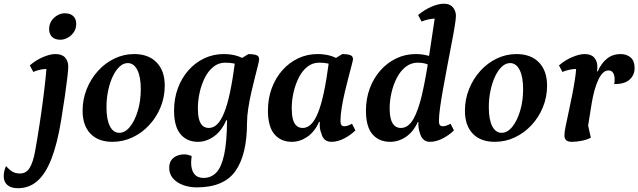

<svg xmlns="http://www.w3.org/2000/svg" viewBox="-132 -754 3447 1037"><path d="M-35.4 262.5Q-72.2 262.5 -92 245.4Q-111.9 228.3 -111.9 197.5Q-111.9 181.9 -108.1 167Q-104.2 152.1 -99.2 143.1Q-80.1 164.6 -63.8 173.8Q-47.5 183 -23.9 183Q10.3 183 28.8 151.7Q47.2 120.5 57.8 61.5Q70.8 -10.8 82.3 -86.6Q93.9 -162.4 102.4 -230.7Q111 -299 116 -350.2Q121.1 -401.5 121.1 -425.1L168.5 -374Q161.3 -378.4 150.7 -380.1Q140.2 -381.8 126 -381.8Q107.3 -381.8 87.5 -378.1Q67.7 -374.4 47.8 -365.5L29 -400.8Q62.1 -429.5 100.3 -445.7Q138.6 -462 167.4 -462Q202.7 -462 219.6 -443Q236.6 -424 236.6 -394.9Q236.6 -377.2 231.8 -336.3Q227.1 -295.3 218.6 -236Q210.1 -176.6 198 -103Q177 24 145.5 104.6Q113.9 185.3 69.5 223.9Q25.1 262.5 -35.4 262.5ZM194.4 -539.4Q164.5 -539.4 149 -555Q133.4 -570.6 133.4 -596.4Q133.4 -623.1 146.5 -642.2Q159.6 -661.4 179.3 -671.9Q199 -682.4 216.7 -682.4Q248 -682.4 263.8 -666.8Q279.7 -651.3 279.7 -625Q279.7 -598.9 266.3 -579.6Q252.9 -560.4 233.2 -549.9Q213.5 -539.4 194.4 -539.4Z M475.4 12Q398.5 12 356.3 -32.3Q314.1 -76.5 314.1 -156Q314.1 -217.9 336.4 -273.1Q358.7 -328.4 397.1 -370.9Q435.5 -413.5 485.9 -437.7Q536.4 -462 592.7 -462Q670.1 -462 713.9 -416.9Q757.8 -371.7 757.8 -291.3Q757.8 -230 735.4 -175.3Q713.1 -120.6 673.9 -78.4Q634.7 -36.1 583.7 -12Q532.7 12 475.4 12ZM512 -36.7Q543.5 -36.7 569.7 -68.9Q595.9 -101.1 612.2 -155Q628.4 -208.9 628.4 -272.8Q628.4 -339.2 609.6 -376.3Q590.7 -413.3 557.9 -413.3Q534.7 -413.3 514.1 -394.4Q493.5 -375.5 477.6 -342.3Q461.6 -309 452.4 -265.7Q443.1 -222.5 443.1 -174.6Q443.1 -108.7 461.4 -72.7Q479.7 -36.7 512 -36.7Z M930.8 258Q890.1 258 856.1 245.2Q822.1 232.4 802 208.9Q781.9 185.4 781.9 153Q781.9 125.9 794.1 110Q806.3 94.1 825 86.9Q843.7 79.7 864.1 79.7Q874.7 79.7 885.5 82.8Q896.3 85.8 903.3 88.7Q902.3 97.4 901.3 106.4Q900.3 115.5 900.3 124Q900.3 164 917.3 185.5Q934.2 207 967.5 207Q1008 207 1035.9 178.4Q1063.8 149.7 1078.6 81.8Q1093.4 13.9 1094.3 -104.3H1089.8Q1065.1 -46.8 1023.8 -17.4Q982.5 12 937.4 12Q877.6 12 842.8 -29.5Q808.1 -70.9 808.1 -157Q808.1 -222 828.7 -277.5Q849.2 -333 886 -374.5Q922.7 -416 971.5 -439Q1020.2 -462 1076 -462Q1119.7 -462 1154.8 -450Q1189.9 -438.1 1218.7 -408.1L1203.1 -370.7Q1192 -381.7 1164.5 -398.6Q1137.1 -415.5 1084.3 -415.5Q1048.5 -415.5 1020.7 -393.3Q992.9 -371.1 974.4 -334.2Q955.9 -297.3 946.3 -254.2Q936.7 -211.2 936.7 -169.1Q936.7 -135.3 942.6 -111.4Q948.6 -87.5 962 -75.2Q975.4 -62.9 996 -62.9Q1020.2 -62.9 1040.4 -82.2Q1060.7 -101.5 1078 -143.6Q1095.4 -185.6 1109.9 -253.5Q1124.4 -321.5 1137.2 -417.7L1209.7 -462Q1234.8 -462 1251.2 -456.9Q1267.6 -451.8 1267.6 -434.4Q1267.6 -426.9 1261.1 -400.4Q1254.6 -373.9 1244.8 -335.9Q1235.1 -298 1225.1 -254.2Q1215.1 -210.4 1208.6 -167.5Q1202.1 -124.6 1202.1 -89.7Q1202.1 80.4 1140 169.2Q1077.9 258 930.8 258Z M1444.4 12Q1384.6 12 1349.8 -29.5Q1315.1 -70.9 1315.1 -157Q1315.1 -222 1335.7 -277.5Q1356.2 -333 1393 -374.5Q1429.7 -416 1478.5 -439Q1527.2 -462 1583 -462Q1626.7 -462 1661.8 -450Q1696.9 -438.1 1725.7 -408.1L1710.1 -370.7Q1699 -381.7 1671.5 -398.6Q1644.1 -415.5 1591.3 -415.5Q1555.5 -415.5 1527.7 -393.3Q1499.9 -371.1 1481.4 -334.2Q1462.9 -297.3 1453.3 -254.2Q1443.7 -211.2 1443.7 -169.1Q1443.7 -135.3 1449.6 -111.4Q1455.6 -87.5 1469 -75.2Q1482.4 -62.9 1503 -62.9Q1527.2 -62.9 1547.4 -82.2Q1567.7 -101.5 1585 -143.6Q1602.4 -185.6 1616.9 -253.5Q1631.4 -321.5 1644.2 -417.7L1716.7 -462Q1741.8 -462 1758.2 -456.9Q1774.6 -451.8 1774.6 -434.4Q1774.6 -429.5 1767.8 -403.6Q1761 -377.6 1751 -339.6Q1741 -301.7 1730.7 -258.2Q1720.5 -214.6 1713.7 -173.6Q1706.9 -132.6 1706.9 -101.2Q1706.9 -85 1712.1 -78.5Q1717.4 -72 1728.5 -72Q1736.8 -72 1747.1 -75.6Q1757.5 -79.2 1769.2 -85.8L1787.5 -49.8Q1762.5 -24.8 1727.4 -6.4Q1692.4 12 1658.6 12Q1635.9 12 1622.2 0.1Q1608.6 -11.9 1603.7 -33.9Q1597.7 -46.8 1595.8 -62.7Q1593.9 -78.6 1595.6 -95.5H1591.6Q1567.3 -42.4 1527.9 -15.2Q1488.4 12 1444.4 12Z M1975.5 12Q1914.6 12 1879.6 -28.9Q1844.5 -69.8 1844.5 -156.5Q1844.5 -220.9 1865.1 -276.4Q1885.7 -331.9 1922.7 -373.7Q1959.7 -415.5 2008.5 -438.7Q2057.2 -462 2113 -462Q2149.5 -462 2180.8 -453.1Q2212 -444.1 2238.1 -421.9L2221.4 -383.9Q2204.8 -393.8 2181.4 -404.6Q2158.1 -415.5 2124.1 -415.5Q2087.7 -415.5 2059.1 -393Q2030.5 -370.5 2011.4 -333.6Q1992.4 -296.7 1982.5 -253.7Q1972.6 -210.6 1972.6 -169.1Q1972.6 -135.3 1978.8 -111.7Q1985.1 -88.1 1998.7 -75.5Q2012.4 -62.9 2033 -62.9Q2073 -62.9 2100.3 -110.3Q2127.5 -157.8 2147.1 -242.4Q2166.6 -327 2183.5 -439.2Q2200.3 -551.3 2220 -681.2L2266.3 -645.4Q2257.9 -649.9 2247.4 -651.8Q2236.9 -653.8 2223.7 -653.8Q2206.1 -653.8 2186.1 -650.1Q2166 -646.4 2145 -637.5L2126.2 -672.8Q2159.8 -700.9 2197.8 -717.5Q2235.8 -734 2265.5 -734Q2298.3 -734 2314.4 -714.2Q2330.5 -694.4 2330.5 -668.1Q2330.5 -653 2324 -612.7Q2317.5 -572.3 2306.7 -517.1Q2296 -461.9 2284.5 -400.6Q2273 -339.4 2262.3 -280.6Q2251.6 -221.9 2245.1 -174.6Q2238.6 -127.2 2238.6 -100.1Q2238.6 -84.4 2244.1 -78.2Q2249.6 -72 2260.1 -72Q2268.4 -72 2279.1 -75.6Q2289.7 -79.2 2301.4 -85.8L2319.7 -49.8Q2294.7 -24.8 2259.4 -6.4Q2224.1 12 2189.7 12Q2168.1 12 2155 -0.8Q2141.9 -13.5 2136.4 -33.3Q2131 -49 2128.8 -64.3Q2126.7 -79.7 2127.8 -95.5H2124.9Q2100.6 -42.4 2060.9 -15.2Q2021.2 12 1975.5 12Z M2540.4 12Q2463.5 12 2421.3 -32.3Q2379.1 -76.5 2379.1 -156Q2379.1 -217.9 2401.4 -273.1Q2423.7 -328.4 2462.1 -370.9Q2500.5 -413.5 2550.9 -437.7Q2601.4 -462 2657.7 -462Q2735.1 -462 2778.9 -416.9Q2822.8 -371.7 2822.8 -291.3Q2822.8 -230 2800.4 -175.3Q2778.1 -120.6 2738.9 -78.4Q2699.7 -36.1 2648.7 -12Q2597.7 12 2540.4 12ZM2577 -36.7Q2608.5 -36.7 2634.7 -68.9Q2660.9 -101.1 2677.2 -155Q2693.4 -208.9 2693.4 -272.8Q2693.4 -339.2 2674.6 -376.3Q2655.7 -413.3 2622.9 -413.3Q2599.7 -413.3 2579.1 -394.4Q2558.5 -375.5 2542.6 -342.3Q2526.6 -309 2517.4 -265.7Q2508.1 -222.5 2508.1 -174.6Q2508.1 -108.7 2526.4 -72.7Q2544.7 -36.7 2577 -36.7Z M2958 12Q2934.2 12 2925.3 2.4Q2916.4 -7.2 2916.4 -23.3Q2916.4 -39.1 2923.2 -72.6Q2929.9 -106.2 2939.7 -150.9Q2949.5 -195.6 2959 -243.9Q2968.5 -292.3 2975 -337.6Q2981.5 -383 2980.4 -417.4L3026.1 -374Q3021.1 -377.3 3009.7 -379.6Q2998.4 -381.8 2984.7 -381.8Q2967.1 -381.8 2947 -378.1Q2927 -374.4 2905.5 -365.5L2887.1 -400.8Q2920.3 -429.5 2958.8 -445.7Q2997.3 -462 3025.6 -462Q3060.9 -462 3077.5 -442.7Q3094.2 -423.4 3094.2 -394.9Q3094.2 -389 3093.9 -382.6Q3093.6 -376.3 3092.5 -368.8H3096.5Q3115.7 -413.1 3146.6 -437.5Q3177.5 -462 3219.7 -462Q3252.5 -462 3274 -443.6Q3295.5 -425.3 3295.5 -386.6Q3295.5 -348.2 3268.1 -323.7Q3240.8 -299.1 3185.1 -300.1Q3187.1 -307.5 3187.3 -314Q3187.6 -320.4 3187.6 -326.4Q3187.6 -347.8 3179.3 -360.7Q3171 -373.6 3154.2 -373.6Q3123.7 -373.6 3100.3 -324.7Q3076.8 -275.7 3063.3 -193.3L3041.3 -56L3036.1 -113.4L3059.2 -10.2Q3038.1 0.8 3009.4 6.4Q2980.7 12 2958 12Z"/></svg>

Font: Petrona
Style: Italic
Weight: 400
Italic angle: -9°
Designer: Ringo R. Seeber
Foundry: Ringo R. Seeber
Version: Version 2.001; ttfautohint (v1.8.3)